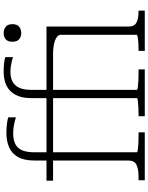

<svg xmlns="http://www.w3.org/2000/svg" viewBox="99 -910 811 1049"><g transform="rotate(-90 504.5 -385.5)"><path d="M42 -537H462V-501H42ZM383 -537H759V-501H383ZM493 -43V-620Q493 -662 504 -690.5Q515 -719 534.5 -737Q554 -755 580.5 -763Q607 -771 636 -771Q663 -771 684.5 -768.5Q706 -766 717 -762V-720Q708 -723 696 -726Q684 -729 669 -731.5Q654 -734 636 -734Q606 -734 584 -723Q562 -712 550 -687Q538 -662 538 -619V-44Q538 -40 552 -38Q566 -36 587.5 -35Q609 -34 630 -34H650V0H394V-34H402Q423 -34 444 -35Q465 -36 479 -38Q493 -40 493 -43ZM197 -44Q197 -40 210.5 -38Q224 -36 244.5 -35Q265 -34 285 -34H306V0H44V-34H62Q104 -34 128 -45Q152 -56 152 -90V-603Q152 -660 171.5 -693.5Q191 -727 225 -741.5Q259 -756 302 -756Q328 -756 352.5 -753Q377 -750 388 -746V-704Q373 -709 350 -714Q327 -719 301 -719Q267 -719 243.5 -708Q220 -697 208.5 -671.5Q197 -646 197 -602ZM848 -675Q828 -675 814.5 -686.5Q801 -698 801 -723Q801 -748 814 -759.5Q827 -771 848 -771Q869 -771 883 -759.5Q897 -748 897 -723Q897 -698 883 -686.5Q869 -675 848 -675ZM839 -44V-458Q839 -469 830 -477.5Q821 -486 806.5 -491Q792 -496 773.5 -498.5Q755 -501 736 -501H711V-537H884V-89Q884 -56 906.5 -45Q929 -34 968 -34H971V0H751V-34H759Q774 -34 792.5 -35Q811 -36 825 -38.5Q839 -41 839 -44Z"/></g></svg>

Font: Roboto Serif Thin
Style: Regular
Weight: 250
Designer: Greg Gazdowicz
Foundry: Commercial Type
Version: Version 1.004